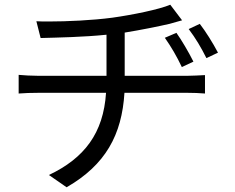

<svg xmlns="http://www.w3.org/2000/svg" viewBox="-20 -742 996 813"><path d="M144 -349H429C418 -178 337 -72 187 -1L262 51C427 -44 496 -171 507 -349H773C797 -349 827 -348 848 -346V-424C828 -423 793 -421 772 -421H508V-604C576 -615 650 -630 698 -641L751 -656L701 -722C654 -702 541 -679 455 -667C372 -656 264 -651 187 -651C167 -651 149 -651 134 -652L152 -581C226 -583 335 -585 431 -595V-421H143C114 -421 80 -423 59 -425V-346C82 -348 114 -349 144 -349ZM678 -582C706 -542 728 -504 750 -458L799 -481C778 -523 749 -572 727 -603ZM854 -496 903 -519C881 -561 850 -610 826 -641L779 -619C809 -579 831 -542 854 -496Z"/></svg>

Font: Kinto Sans
Style: Regular
Weight: 400
Designer: Authors: Ryoko NISHIZUKA  (kana & ideographs); Paul D. Hunt (Latin, Greek & Cyrillic); Wenlong ZHANG  (bopomofo); Sandol
Foundry: Adobe Systems Incorporated, ookami Inc.
Version: Version 0.001